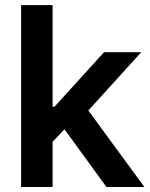

<svg xmlns="http://www.w3.org/2000/svg" viewBox="-20 -748 602 768"><path d="M179.7 -169.4V-321.3H198.2L396 -539.1H544.9L303.7 -273.4H277.8ZM64.5 0V-727.5H190.4V0ZM405.8 0 227.1 -245.6 312.5 -334.5 557.6 0Z"/></svg>

Font: Inter 18pt SemiBold
Style: Regular
Weight: 600
Designer: Rasmus Andersson
Foundry: rsms
Version: Version 4.001;git-66647c0bb